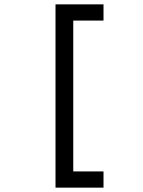

<svg xmlns="http://www.w3.org/2000/svg" viewBox="-20 -732 656 882"><path d="M235 130V-712H455.5V-637.5H316.5V55.5H455.5V130Z"/></svg>

Font: Overpass Mono Light
Style: Regular
Weight: 400
Monospace: yes
Version: Version 4.000